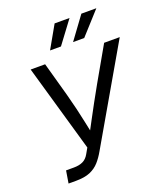

<svg xmlns="http://www.w3.org/2000/svg" viewBox="-166 -1051 1000 1163"><g transform="rotate(-20 333.5 -470.0)"><path d="M72.8 0 85.9 -80.1H136.2Q170.4 -80.1 194.3 -91.3Q218.3 -102.5 233.9 -130.4L254.4 -166.5L93.3 -727.5H186.5L247.1 -509.3Q261.7 -455.6 272.9 -408.2Q284.2 -360.8 293.5 -315.7Q302.7 -270.5 313 -223.1H287.1Q312.5 -270.5 336.4 -315.7Q360.4 -360.8 386.2 -408.2Q412.1 -455.6 442.4 -509.3L566.9 -727.5H667.5L315.4 -119.1Q295.9 -84.5 272 -57.4Q248 -30.3 212.6 -15.1Q177.2 0 121.1 0ZM313.5 -795.9H243.2L325.2 -940.4H421.4ZM463.4 -795.9H391.6L497.6 -940.4H594.2Z"/></g></svg>

Font: Inter 24pt
Style: Italic
Weight: 400
Italic angle: -9.3988°
Designer: Rasmus Andersson
Foundry: rsms
Version: Version 4.001;git-66647c0bb